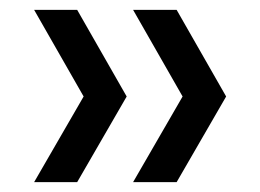

<svg xmlns="http://www.w3.org/2000/svg" viewBox="-20 -481 525 388"><path d="M249 -113 349 -286 249 -461H337L437 -286L337 -113ZM49 -113 149 -286 49 -461H136L236 -286L136 -113Z"/></svg>

Font: Gantari Medium
Style: Regular
Weight: 500
Designer: Anugrah Pasau
Foundry: Lafontype
Version: Version 1.000; ttfautohint (v1.8.4.7-5d5b)